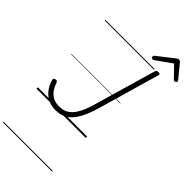

<svg xmlns="http://www.w3.org/2000/svg" viewBox="-499 -1362 1967 1967"><g transform="rotate(45 485.0 -378.0)"><path d="M289 19Q233 19 185 -4Q137 -27 102.5 -70.5Q68 -114 51 -176Q47 -190 52.5 -196Q58 -202 69 -205Q84 -209 91 -204Q98 -199 103 -186Q119 -138 144.5 -104Q170 -70 206.5 -52.5Q243 -35 291 -35Q327 -35 357 -44Q387 -53 412.5 -73.5Q438 -94 459.5 -126Q481 -158 500.5 -204Q520 -250 537 -311L732 -984Q735 -994 742.5 -998.5Q750 -1003 765 -1003Q779 -1003 784.5 -998.5Q790 -994 787 -984L593 -309Q572 -239 549 -185Q526 -131 499.5 -92.5Q473 -54 441.5 -29Q410 -4 372 7.5Q334 19 289 19ZM628 -1053Q620 -1053 613.5 -1060.5Q607 -1068 607 -1075Q607 -1081 609 -1084.5Q611 -1088 615 -1092L793 -1231Q802 -1238 808.5 -1241Q815 -1244 823 -1244Q831 -1244 836.5 -1240.5Q842 -1237 848 -1230L964 -1089Q967 -1086 968.5 -1081.5Q970 -1077 970 -1074Q970 -1065 961.5 -1059Q953 -1053 946 -1053Q940 -1053 935.5 -1056Q931 -1059 927 -1063L815 -1179L650 -1062Q643 -1058 638.5 -1055.5Q634 -1053 628 -1053ZM0 478H714V488H0ZM0 -20H714V0H0ZM0 -505H714V-500H0ZM0 -998H714V-988H0Z"/></g></svg>

Font: Playwrite AU SA Guides
Style: Regular
Weight: 400
Designer: Veronika Burian, José Scaglione
Foundry: TypeTogether
Version: Version 1.003